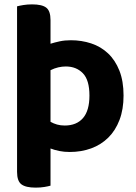

<svg xmlns="http://www.w3.org/2000/svg" viewBox="-20 -680 621 878"><path d="M211 -1V169Q201 172 183 175Q165 178 143 178Q98 178 78 163Q58 148 58 106V-651Q69 -654 87 -657Q105 -660 127 -660Q172 -660 191.5 -645Q211 -630 211 -588V-480Q230 -486 253 -491Q276 -496 304 -496Q353 -496 397 -481.5Q441 -467 474 -436Q507 -405 526 -357Q545 -309 545 -243Q545 -180 526.5 -131.5Q508 -83 475 -50.5Q442 -18 397 -1.5Q352 15 299 15Q273 15 251 10.5Q229 6 211 -1ZM389 -243Q389 -314 359 -345Q329 -376 281 -376Q264 -376 246.5 -372Q229 -368 211 -359V-123Q225 -115 241 -110.5Q257 -106 276 -106Q330 -106 359.5 -140Q389 -174 389 -243Z"/></svg>

Font: Baloo 2 Latin
Style: Bold
Weight: 400
Designer: Sarang Kulkarni and Ek Type
Foundry: Ek Type
Version: Version 1.001